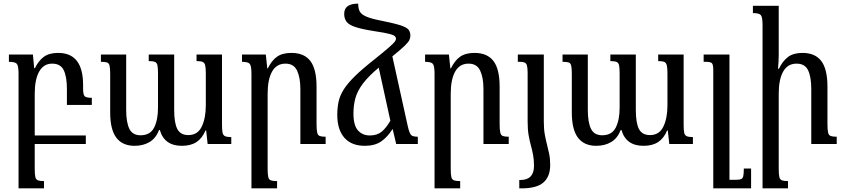

<svg xmlns="http://www.w3.org/2000/svg" viewBox="-20 -792 4647 1056"><path d="M171 137Q171 168 174.5 182Q178 196 189 200Q200 204 222 204V244H82V-386Q82 -430 72.5 -441Q63 -452 29 -452V-492H161L168 -417H172Q192 -458 221 -479.5Q250 -501 300 -501Q437 -501 437 -325V-304Q437 -272 445.5 -263Q454 -254 485 -254V-215H348V-302Q348 -370 330.5 -406Q313 -442 267 -442Q220 -442 195.5 -398.5Q171 -355 171 -276V-47H452V0H171Z M1061 -492H1201V-106Q1201 -77 1204 -62.5Q1207 -48 1218 -43Q1229 -38 1252 -38V0H1122L1114 -74H1110Q1092 -31 1060.5 -10.5Q1029 10 980 10Q884 10 859 -77H855Q837 -31 802 -10.5Q767 10 720 10Q654 10 620 -34.5Q586 -79 586 -174V-387Q586 -417 582.5 -431Q579 -445 568.5 -448.5Q558 -452 535 -452V-492H674V-188Q674 -119 691.5 -83.5Q709 -48 753 -48Q806 -48 827.5 -90Q849 -132 849 -200V-387Q849 -418 846 -432.5Q843 -447 832 -451.5Q821 -456 798 -456V-492H938V-188Q938 -115 955.5 -82Q973 -49 1016 -49Q1067 -49 1089.5 -95.5Q1112 -142 1112 -213V-387Q1112 -418 1108.5 -432.5Q1105 -447 1094.5 -451.5Q1084 -456 1061 -456Z M1771 -40V0H1632V-302Q1632 -365 1614 -403.5Q1596 -442 1550 -442Q1501 -442 1476.5 -398.5Q1452 -355 1452 -276V137Q1452 168 1455.5 182Q1459 196 1470 200Q1481 204 1504 204V244H1363V-386Q1363 -430 1353.5 -441Q1344 -452 1311 -452V-492H1442L1450 -416H1453Q1474 -459 1503.5 -480Q1533 -501 1583 -501Q1653 -501 1687 -456.5Q1721 -412 1721 -315V-109Q1721 -78 1724.5 -63Q1728 -48 1738.5 -44Q1749 -40 1771 -40Z M1987 10Q1913 10 1874 -34.5Q1835 -79 1835 -160Q1835 -200 1842.5 -234Q1850 -268 1871.5 -301.5Q1893 -335 1933.5 -374.5Q1974 -414 2039 -465Q2095 -510 2120 -532Q2145 -554 2151.5 -563Q2158 -572 2158 -579Q2158 -586 2152 -592.5Q2146 -599 2121.5 -605.5Q2097 -612 2043 -620Q1972 -631 1935.5 -643Q1899 -655 1886 -672.5Q1873 -690 1873 -716Q1873 -772 1950 -772Q1950 -745 1959 -728.5Q1968 -712 1996.5 -700Q2025 -688 2083 -677Q2152 -663 2185 -652Q2218 -641 2227.5 -628Q2237 -615 2237 -597Q2237 -583 2231.5 -571.5Q2226 -560 2205.5 -540Q2185 -520 2138 -482L2223 -97Q2232 -58 2241.5 -49Q2251 -40 2278 -40V0H2159L2140 -81H2138Q2112 -39 2077 -14.5Q2042 10 1987 10ZM1924 -168Q1924 -102 1949 -74.5Q1974 -47 2014 -47Q2054 -47 2079 -67.5Q2104 -88 2127 -128L2063 -420Q2007 -373 1977 -333.5Q1947 -294 1935.5 -255Q1924 -216 1924 -168Z M2778 -40V0H2639V-302Q2639 -365 2621 -403.5Q2603 -442 2557 -442Q2508 -442 2483.5 -398.5Q2459 -355 2459 -276V137Q2459 168 2462.5 182Q2466 196 2477 200Q2488 204 2511 204V244H2370V-386Q2370 -430 2360.5 -441Q2351 -452 2318 -452V-492H2449L2457 -416H2460Q2481 -459 2510.5 -480Q2540 -501 2590 -501Q2660 -501 2694 -456.5Q2728 -412 2728 -315V-109Q2728 -78 2731.5 -63Q2735 -48 2745.5 -44Q2756 -40 2778 -40Z M2882 -122V-387Q2882 -429 2874.5 -440.5Q2867 -452 2840 -452H2828V-492H2971V-121Q2971 -81 2976.5 -51.5Q2982 -22 2988.5 3Q2995 28 3000.5 54.5Q3006 81 3006 116Q3006 179 2969 211.5Q2932 244 2849 244H2836V198H2842Q2917 198 2917 120Q2917 87 2912 60.5Q2907 34 2900 8.5Q2893 -17 2887.5 -48Q2882 -79 2882 -122Z M3600 -492H3740V-106Q3740 -77 3743 -62.5Q3746 -48 3757 -43Q3768 -38 3791 -38V0H3661L3653 -74H3649Q3631 -31 3599.5 -10.5Q3568 10 3519 10Q3423 10 3398 -77H3394Q3376 -31 3341 -10.5Q3306 10 3259 10Q3193 10 3159 -34.5Q3125 -79 3125 -174V-387Q3125 -417 3121.5 -431Q3118 -445 3107.5 -448.5Q3097 -452 3074 -452V-492H3213V-188Q3213 -119 3230.5 -83.5Q3248 -48 3292 -48Q3345 -48 3366.5 -90Q3388 -132 3388 -200V-387Q3388 -418 3385 -432.5Q3382 -447 3371 -451.5Q3360 -456 3337 -456V-492H3477V-188Q3477 -115 3494.5 -82Q3512 -49 3555 -49Q3606 -49 3628.5 -95.5Q3651 -142 3651 -213V-387Q3651 -418 3647.5 -432.5Q3644 -447 3633.5 -451.5Q3623 -456 3600 -456Z M4111 135V244H3903V-406Q3903 -437 3895.5 -444.5Q3888 -452 3862 -452H3850V-492H3992V197H4025Q4045 197 4055 193.5Q4065 190 4068 176.5Q4071 163 4071 135Z M4582 -40V0H4442V-302Q4442 -369 4424.5 -405.5Q4407 -442 4361 -442Q4312 -442 4287.5 -398.5Q4263 -355 4263 -277V137Q4263 168 4266.5 182Q4270 196 4281 200Q4292 204 4314 204V244H4174V-654Q4174 -698 4164.5 -709Q4155 -720 4121 -720V-760H4263V-492Q4263 -472 4262 -453Q4261 -434 4259 -414H4264Q4285 -457 4314.5 -479Q4344 -501 4394 -501Q4463 -501 4497 -456.5Q4531 -412 4531 -315V-109Q4531 -78 4534.5 -63Q4538 -48 4549 -44Q4560 -40 4582 -40Z"/></svg>

Font: Noto Serif Armenian Condensed Medium
Style: Regular
Weight: 500
Width: 3
Designer: Monotype Design Team
Foundry: Monotype Imaging Inc.
Version: Version 2.008; ttfautohint (v1.8.4.7-5d5b)